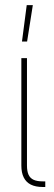

<svg xmlns="http://www.w3.org/2000/svg" viewBox="-20 -748 216 768"><path d="M151.4 0Q122.6 0 103.5 -9.5Q84.5 -19 75 -38.1Q65.4 -57.1 65.4 -85.9V-515.6H87.9V-85.9Q87.9 -63 94.2 -49.1Q100.6 -35.2 114.5 -28.8Q128.4 -22.5 151.4 -22.5H161.1V0ZM86.9 -727.5H111.3L88.4 -582H67.9Z"/></svg>

Font: Intratopia Thin
Style: Regular
Weight: 100
Designer: Rasmus Andersson
Foundry: rsms
Version: Version 3.000;Glyphs 3.2.3 (3260)